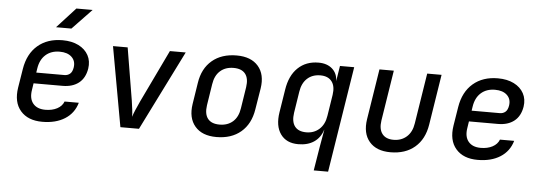

<svg xmlns="http://www.w3.org/2000/svg" viewBox="-57 -962 3714 1318"><g transform="rotate(5 1800.0 -302.5)"><path d="M254 10Q155 10 104 -49Q53 -108 69 -210L90 -340Q107 -445 174 -502.5Q241 -560 345 -560Q409 -560 455 -537Q501 -514 523 -473.5Q545 -433 537 -381Q526 -315 483 -281.5Q440 -248 372 -248H172L165 -202Q155 -142 183 -108Q211 -74 268 -74Q315 -74 349 -92Q383 -110 395 -142H493Q472 -69 409.5 -29.5Q347 10 254 10ZM184 -323H378Q400 -323 416 -336Q432 -349 437 -380Q444 -425 415 -452.5Q386 -480 332 -480Q273 -480 235 -446Q197 -412 188 -349ZM292 -645 420 -785H532L398 -645Z M792 0 693 -550H794L854 -189Q859 -157 862.5 -126.5Q866 -96 866 -78Q871 -96 884 -126.5Q897 -157 912 -189L1085 -550H1194L920 0Z M1454 10Q1355 10 1306 -47.5Q1257 -105 1272 -202L1295 -349Q1310 -449 1375.5 -504.5Q1441 -560 1545 -560Q1644 -560 1693.5 -503Q1743 -446 1728 -349L1704 -202Q1688 -101 1622.5 -45.5Q1557 10 1454 10ZM1468 -77Q1524 -77 1560 -109Q1596 -141 1605 -202L1628 -349Q1637 -409 1612 -441Q1587 -473 1531 -473Q1475 -473 1439 -441Q1403 -409 1394 -349L1371 -202Q1362 -141 1387 -109Q1412 -77 1468 -77Z M2140 180 2166 21 2188 -104H2187Q2170 -49 2126.5 -19.5Q2083 10 2018 10Q1936 10 1896 -46Q1856 -102 1871 -197L1896 -354Q1911 -453 1967 -506.5Q2023 -560 2109 -560Q2168 -560 2203.5 -528.5Q2239 -497 2240 -444L2257 -550H2355L2239 180ZM2066 -76Q2119 -76 2155.5 -109Q2192 -142 2201 -202L2224 -348Q2233 -408 2207.5 -441Q2182 -474 2129 -474Q2074 -474 2038.5 -441.5Q2003 -409 1994 -349L1971 -202Q1962 -141 1986.5 -108.5Q2011 -76 2066 -76Z M2653 10Q2556 10 2507.5 -47Q2459 -104 2474 -202L2529 -550H2628L2573 -202Q2564 -142 2589 -109.5Q2614 -77 2667 -77Q2721 -77 2757.5 -109.5Q2794 -142 2803 -202L2858 -550H2957L2902 -202Q2886 -101 2821 -45.5Q2756 10 2653 10Z M3254 10Q3155 10 3104 -49Q3053 -108 3069 -210L3090 -340Q3107 -445 3174 -502.5Q3241 -560 3345 -560Q3409 -560 3455 -537Q3501 -514 3523 -473.5Q3545 -433 3537 -381Q3526 -315 3483 -281.5Q3440 -248 3372 -248H3172L3165 -202Q3155 -142 3183 -108Q3211 -74 3268 -74Q3315 -74 3349 -92Q3383 -110 3395 -142H3493Q3472 -69 3409.5 -29.5Q3347 10 3254 10ZM3184 -323H3378Q3400 -323 3416 -336Q3432 -349 3437 -380Q3444 -425 3415 -452.5Q3386 -480 3332 -480Q3273 -480 3235 -446Q3197 -412 3188 -349Z"/></g></svg>

Font: JetBrains Mono NL Medium
Style: Italic
Weight: 500
Italic angle: -9°
Monospace: yes
Designer: Philipp Nurullin, Konstantin Bulenkov
Foundry: JetBrains
Version: Version 2.305; ttfautohint (v1.8.4.7-5d5b)